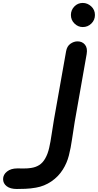

<svg xmlns="http://www.w3.org/2000/svg" viewBox="-324 -802 650 1274"><path d="M-303.5 386.5Q-303.5 357 -277.5 336.2Q-251.5 315.5 -209.5 315.5Q-190.5 315.5 -165 315.8Q-139.5 316 -118 312.5Q-87 308 -63.8 293.2Q-40.5 278.5 -24 249.5Q-7 220 2.2 179.5Q11.5 139 18.2 91.5Q25 44 33.5 -5L114.5 -461.5Q120.5 -495.5 143.2 -511.5Q166 -527.5 190.5 -527.5Q221.5 -527.5 239.8 -505.5Q258 -483.5 251 -443L171.5 8Q161.5 66.5 153.8 122.8Q146 179 133 229.8Q120 280.5 93 323Q63.5 370 16.8 401.8Q-30 433.5 -85 443Q-121 449.5 -155.8 450.8Q-190.5 452 -212.5 452Q-256 452 -279.8 433.5Q-303.5 415 -303.5 386.5ZM146.5 -702.5Q146.5 -735 169.2 -758.8Q192 -782.5 225 -782.5Q256.5 -782.5 281.2 -759.8Q306 -737 306 -702.5Q306 -669 282.2 -645.8Q258.5 -622.5 225 -622.5Q194 -622.5 170.2 -645.8Q146.5 -669 146.5 -702.5Z"/></svg>

Font: Edu QLD Hand
Style: Regular
Weight: 400
Designer: Tina and Corey Anderson, Eben Sorkin
Foundry: Sorkin Type Co.
Version: Version 2.000